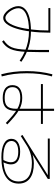

<svg xmlns="http://www.w3.org/2000/svg" viewBox="1062 -1893 876 3040"><g transform="rotate(90 1500.0 -373.0)"><path d="M264 14Q232 14 199 -8Q166 -30 138.5 -66Q111 -102 94 -143.5Q77 -185 77 -224Q77 -288 124 -333Q171 -378 259.5 -401.5Q348 -425 471 -425Q605 -425 722.5 -389Q840 -353 958 -274L942 -246Q865 -298 789.5 -330.5Q714 -363 635.5 -378.5Q557 -394 471 -394Q301 -394 205.5 -349Q110 -304 110 -224Q110 -192 124.5 -156.5Q139 -121 162 -90Q185 -59 211.5 -39.5Q238 -20 262 -20Q304 -20 341 -72Q378 -124 405 -217Q432 -310 447.5 -437Q463 -564 463 -714L475 -701H108V-732H497V-722Q497 -560 480 -425Q463 -290 432 -192Q401 -94 358.5 -40Q316 14 264 14ZM617 6Q656 -20 683 -49Q710 -78 727.5 -118Q745 -158 754 -215Q763 -272 767 -353.5Q771 -435 771 -549V-711H805V-548Q805 -432 801 -347.5Q797 -263 786 -203Q775 -143 756.5 -101Q738 -59 709.5 -27.5Q681 4 639 32Z M1532 22Q1433 22 1380.5 -17.5Q1328 -57 1328 -132Q1328 -208 1380.5 -247.5Q1433 -287 1532 -287Q1581 -287 1626 -275.5Q1671 -264 1719 -237.5Q1767 -211 1823 -165Q1879 -119 1950 -51L1927 -27Q1858 -94 1804.5 -138Q1751 -182 1706 -208Q1661 -234 1618.5 -245Q1576 -256 1531 -256Q1360 -256 1360 -132Q1360 -9 1531 -9Q1624 -9 1663 -50Q1702 -91 1702 -188V-791H1735V-188Q1735 -78 1686.5 -28Q1638 22 1532 22ZM1311 -583V-614H1942V-583ZM1156 45Q1130 -56 1118 -152.5Q1106 -249 1106 -360Q1106 -469 1118 -565Q1130 -661 1156 -764L1190 -758Q1163 -657 1151.5 -562Q1140 -467 1140 -360Q1140 -251 1151.5 -156.5Q1163 -62 1190 37Z M2471 43Q2331 43 2254.5 2.5Q2178 -38 2178 -116Q2178 -181 2232 -217.5Q2286 -254 2382 -254Q2480 -254 2531.5 -217Q2583 -180 2583 -108Q2583 -80 2574 -49Q2565 -18 2544 25L2512 16Q2533 -26 2541 -54.5Q2549 -83 2549 -107Q2549 -224 2381 -224Q2300 -224 2256 -195.5Q2212 -167 2212 -116Q2212 -54 2278 -20.5Q2344 13 2469 13Q2658 13 2755.5 -48.5Q2853 -110 2853 -229Q2853 -333 2778.5 -386.5Q2704 -440 2559 -440Q2489 -440 2415.5 -418.5Q2342 -397 2280 -357L2133 -263L2117 -291L2780 -708V-692H2173V-723H2813V-692L2376 -419L2357 -428Q2382 -439 2409 -446.5Q2436 -454 2463.5 -459.5Q2491 -465 2517 -468Q2543 -471 2568 -471Q2722 -471 2804.5 -408.5Q2887 -346 2887 -230Q2887 -98 2779.5 -27.5Q2672 43 2471 43Z"/></g></svg>

Font: M PLUS 1 ExtraLight
Style: Regular
Weight: 250
Version: Version 1.001